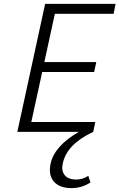

<svg xmlns="http://www.w3.org/2000/svg" viewBox="-20 -678 614 987"><path d="M564 -607H262L208 -359H475L464 -308H197L141 -51H470L459 0Q324 63 303 161Q294 198 312 221.5Q330 245 373 245Q404 245 434 226L445 260Q400 289 348 289Q286 289 257 255.5Q228 222 240 164Q259 73 385 0H69L212 -658H574Z"/></svg>

Font: EauTestInfant Semilight
Style: Italic
Weight: 300
Italic angle: -12°
Designer: Christian Thalmann (Catharsis Fonts)
Version: Version 0.001;PS 000.001;hotconv 1.0.88;makeotf.lib2.5.64775